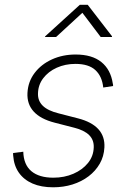

<svg xmlns="http://www.w3.org/2000/svg" viewBox="-20 -778 537 809"><path d="M204.1 11.2Q153.8 11.2 117.2 -4.6Q80.6 -20.5 59.6 -50.3Q38.6 -80.1 35.6 -122.1Q35.2 -126.5 35.2 -127.4Q35.2 -128.4 35.2 -133.3L78.1 -138.7Q79.6 -84 112.3 -56.6Q145 -29.3 204.6 -29.3Q251 -29.3 289.3 -45.9Q327.6 -62.5 350.8 -91.3Q374 -120.1 375 -157.2Q376 -188.5 355.7 -208.7Q335.4 -229 293.5 -239.7L210 -261.2Q150.9 -276.4 122.1 -307.9Q93.3 -339.4 95.7 -386.2Q98.1 -434.1 126 -470.7Q153.8 -507.3 199 -527.8Q244.1 -548.3 298.8 -548.3Q367.7 -548.3 407 -516.6Q446.3 -484.9 455.1 -426.8Q456.1 -423.3 456.3 -421.4Q456.5 -419.4 456.5 -415.5L415 -409.2Q410.2 -456.5 381.8 -482.7Q353.5 -508.8 297.9 -508.8Q254.9 -508.8 219.2 -492.7Q183.6 -476.6 162.4 -448.7Q141.1 -420.9 140.1 -385.3Q138.7 -353.5 160.2 -332.5Q181.6 -311.5 227.1 -300.3L308.6 -279.3Q366.2 -264.6 394.3 -233.9Q422.4 -203.1 419.9 -156.7Q418 -119.1 400.4 -88.4Q382.8 -57.6 353.3 -35.2Q323.7 -12.7 285.4 -0.7Q247.1 11.2 204.1 11.2ZM216.3 -622.1H169.4L170.4 -625L316.4 -757.8H349.6L452.1 -625L451.7 -622.1H404.3L327.1 -724.1Z"/></svg>

Font: Inter 17pt ExtraLight
Style: Italic
Weight: 250
Italic angle: -9.3988°
Version: Version 4.001;git-66647c0bb